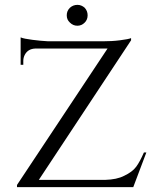

<svg xmlns="http://www.w3.org/2000/svg" viewBox="-20 -771 648 791"><path d="M329 -678C337 -686 341 -696 341 -708C341 -720 337 -730 329 -739C320 -747 310 -751 299 -751C287 -751 277 -747 268 -739C259 -730 255 -720 255 -708C255 -696 259 -686 268 -678C277 -669 287 -665 299 -665C310 -665 320 -669 329 -678ZM76 -520C76 -529 78 -537 82 -545C82 -545 82 -545 82 -545C91 -562 105 -570 125 -571C125 -571 423 -571 423 -571C423 -571 50 -9 50 -9C50 -9 50 0 50 0C50 0 529 0 529 0C529 0 583 -143 583 -143C583 -143 573 -143 573 -143C573 -143 573 -143 573 -143C562 -118 552 -99 541 -84C530 -69 513 -57 492 -47C471 -36 445 -31 414 -30C414 -30 140 -30 140 -30C140 -30 520 -605 520 -605C520 -605 520 -614 520 -614C520 -614 520 -614 520 -614C513 -611 498 -608 474 -605C450 -602 428 -601 407 -601C407 -601 177 -601 177 -601C177 -601 177 -601 177 -601C157 -602 136 -604 113 -607C90 -610 74 -613 65 -617C65 -617 65 -504 65 -504C65 -504 76 -504 76 -504C76 -504 76 -520 76 -520C76 -520 76 -520 76 -520Z"/></svg>

Font: Cinzel Utterance
Style: Regular
Weight: 500
Designer: Natanael Gama
Foundry: ""
Version: ""